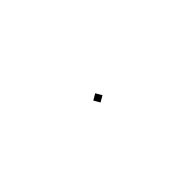

<svg xmlns="http://www.w3.org/2000/svg" viewBox="-26 -26 51 51"><g transform="rotate(15 0.0 0.0)"><path d="M-1 1H1V-1H-1Z"/></g></svg>

Font: Reem Kufi
Style: Regular
Weight: 400
Designer: Khaled Hosny
Version: Version 0.007